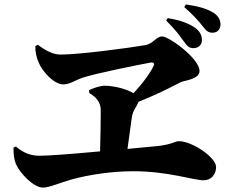

<svg xmlns="http://www.w3.org/2000/svg" viewBox="-20 -859 1040 869"><path d="M856 -641C877 -641 894 -656 894 -676C894 -698 886 -715 866 -731C836 -754 790 -769 739 -777L732 -766C776 -723 795 -695 813 -670C828 -649 837 -641 856 -641ZM942 -711C969 -711 978 -732 978 -749C978 -772 964 -792 940 -805C909 -822 875 -831 821 -839L814 -827C856 -790 878 -765 896 -742C914 -719 922 -711 942 -711ZM174 -10C204 -10 251 -32 305 -47C381 -68 486 -84 583 -84C741 -84 856 -43 902 -43C936 -43 958 -70 958 -103C958 -147 849 -220 790 -220C772 -220 758 -205 694 -198L557 -185L576 -323C581 -364 601 -376 606 -398C687 -430 746 -460 798 -487C813 -495 883 -499 883 -538C883 -594 745 -694 714 -694C686 -694 675 -662 639 -655C564 -642 339 -612 254 -612C223 -612 190 -627 152 -656L140 -651C139 -625 145 -600 154 -578C173 -532 226 -477 266 -477C296 -477 314 -493 353 -507C404 -525 612 -567 663 -576C674 -578 680 -572 676 -563C666 -538 631 -487 584 -437C551 -458 491 -471 454 -471C433 -471 402 -460 383 -451L384 -438C404 -426 436 -405 436 -359C436 -309 435 -241 433 -174C316 -163 200 -154 160 -154C118 -154 84 -168 52 -196L41 -191C41 -156 44 -137 52 -117C66 -81 130 -10 174 -10Z"/></svg>

Font: GenKiMin2 TW H
Style: Regular
Weight: 900
Version: Version 2.100;PS 2.1;hotconv 16.6.51;makeotf.lib2.5.65220 DE